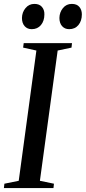

<svg xmlns="http://www.w3.org/2000/svg" viewBox="-32 -964 440 984"><path d="M-12 0 -9.5 -22.5 64 -37.5 154.5 -705 86.5 -720 89.5 -743H337L334.5 -720L263.5 -705L172.5 -37.5L244.5 -22.5L242 0ZM130.5 -814.5Q108 -814.5 94.2 -830Q80.5 -845.5 80.5 -872Q81 -901 98.8 -922.5Q116.5 -944 144.5 -944Q170 -944 183 -928.5Q196 -913 195.5 -890.5Q195.5 -857 178 -835.8Q160.5 -814.5 130.5 -814.5ZM322.5 -814.5Q300 -814.5 286.2 -830Q272.5 -845.5 272.5 -872Q273 -901 290.5 -922.5Q308 -944 336 -944Q362 -944 374.8 -928.5Q387.5 -913 387.5 -890.5Q387.5 -857 370 -835.8Q352.5 -814.5 322.5 -814.5Z"/></svg>

Font: Merriweather 120pt
Style: Italic
Weight: 400
Italic angle: -7.8°
Version: Version 2.101